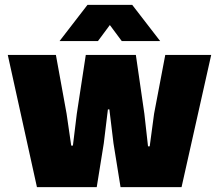

<svg xmlns="http://www.w3.org/2000/svg" viewBox="-20 -770 901 790"><path d="M12 -544H210L254 -302L273 -171H280L296 -302L333 -544H539L574 -302L589 -168H596L614 -302L660 -544H849L727 0H476L447 -180L430 -320H424L407 -180L378 0H132ZM340 -750H524L639 -601H481L432 -667L383 -601H225Z"/></svg>

Font: Mona Sans Black
Style: Regular
Weight: 900
Designer: Deni Anggara
Foundry: GitHub
Version: Version 2.000